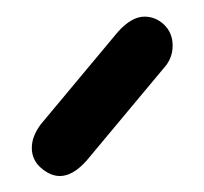

<svg xmlns="http://www.w3.org/2000/svg" viewBox="-20 -697 247 233"><path d="M52.7 -483.4C63.2 -483.4 73.9 -489.6 85 -502L178.7 -614.3C185.9 -622.1 189.5 -631.2 189.5 -641.6C189.5 -652 186 -660.5 179.2 -667C172.4 -673.5 164.4 -676.8 155.3 -676.8C144.9 -676.8 134.1 -670.6 123 -658.2L29.3 -545.9C22.1 -536.1 18.6 -526.7 18.6 -517.6C18.6 -507.8 22.3 -499.7 29.8 -493.2C37.3 -486.7 44.9 -483.4 52.7 -483.4Z"/></svg>

Font: Jura
Style: DemiBold
Weight: 600
Version: Version 2.5.1